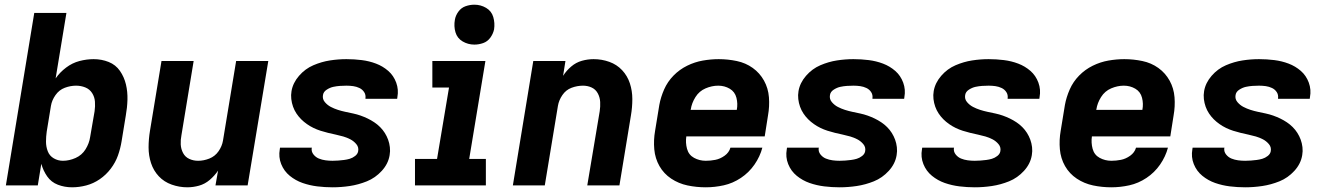

<svg xmlns="http://www.w3.org/2000/svg" viewBox="-20 -790 5656 818"><path d="M287 8Q317 8 347.5 0Q378 -8 405 -26.5Q432 -45 452 -71.5Q472 -98 482.5 -127.5Q493 -157 498 -188L516 -298Q522 -331 523 -365Q524 -399 516.5 -430.5Q509 -462 491 -488Q473 -514 443 -526Q413 -538 379 -538Q349 -538 318.5 -530Q288 -522 261.5 -502Q235 -482 217 -456L263 -735H126L5 0H141L156 -92Q164 -63 181 -38.5Q198 -14 226.5 -3Q255 8 287 8ZM248 -105Q227 -105 209 -115.5Q191 -126 183.5 -145.5Q176 -165 176 -186.5Q176 -208 179 -229L197 -339Q201 -363 216.5 -385Q232 -407 256 -416Q280 -425 304 -425Q325 -425 343.5 -417.5Q362 -410 372.5 -393.5Q383 -377 384.5 -357Q386 -337 383 -316L364 -206Q360 -179 344.5 -154Q329 -129 302 -117Q275 -105 248 -105Z M778 8Q803 8 828 1Q853 -6 873.5 -23.5Q894 -41 909 -63L898 0H1035L1123 -530H986L930 -191Q926 -167 911 -145.5Q896 -124 872 -114.5Q848 -105 824 -105Q804 -105 786.5 -113Q769 -121 760 -138Q751 -155 750 -174.5Q749 -194 753 -214L805 -530H668L619 -233Q613 -197 613 -162Q613 -127 623.5 -95Q634 -63 656.5 -39Q679 -15 711.5 -3.5Q744 8 778 8Z M1397 8Q1433 8 1470 2.5Q1507 -3 1543 -17.5Q1579 -32 1606.5 -62Q1634 -92 1640 -129Q1643 -146 1641 -163Q1639 -180 1633.5 -195Q1628 -210 1619.5 -223.5Q1611 -237 1599.5 -248.5Q1588 -260 1574.5 -269Q1561 -278 1546.5 -285Q1532 -292 1516.5 -297.5Q1501 -303 1484.5 -306.5Q1468 -310 1451.5 -313.5Q1435 -317 1419.5 -322Q1404 -327 1389.5 -334.5Q1375 -342 1364 -355Q1353 -368 1356 -385Q1358 -399 1372 -408Q1386 -417 1400 -420Q1414 -423 1428 -424Q1442 -425 1456 -425Q1471 -425 1485 -423Q1499 -421 1511.5 -415Q1524 -409 1531.5 -397.5Q1539 -386 1537 -371V-369H1672Q1673 -372 1673 -376Q1679 -408 1668 -438Q1657 -468 1634 -488Q1611 -508 1582 -519Q1553 -530 1521 -534Q1489 -538 1456 -538Q1421 -538 1385.5 -532.5Q1350 -527 1315 -512Q1280 -497 1254 -467Q1228 -437 1222 -402Q1219 -385 1221 -368Q1223 -351 1228.5 -335.5Q1234 -320 1243 -306.5Q1252 -293 1263 -282Q1274 -271 1287.5 -261.5Q1301 -252 1315.5 -245Q1330 -238 1345.5 -233Q1361 -228 1377.5 -224Q1394 -220 1410.5 -216.5Q1427 -213 1442.5 -208.5Q1458 -204 1472.5 -196.5Q1487 -189 1498 -176Q1509 -163 1506 -146Q1504 -134 1493 -125.5Q1482 -117 1470 -113.5Q1458 -110 1446 -108.5Q1434 -107 1421.5 -106Q1409 -105 1397 -105Q1382 -105 1367 -107Q1352 -109 1338.5 -114.5Q1325 -120 1315.5 -132Q1306 -144 1308 -159L1309 -161H1173Q1172 -158 1172 -154Q1166 -121 1178 -91Q1190 -61 1214.5 -41Q1239 -21 1269 -10.5Q1299 0 1331.5 4Q1364 8 1397 8Z M1748 0H2050V-113H1979L2048 -530H1822V-417H1893L1842 -113H1748ZM2001 -600Q2020 -600 2038.5 -606.5Q2057 -613 2069 -629.5Q2081 -646 2085 -665Q2089 -692 2081.5 -717.5Q2074 -743 2051 -756.5Q2028 -770 2001 -770Q1982 -770 1963.5 -763.5Q1945 -757 1933 -740.5Q1921 -724 1918 -706Q1913 -678 1920.5 -652.5Q1928 -627 1951 -613.5Q1974 -600 2001 -600Z M2165 0H2301L2357 -339Q2361 -363 2376 -385Q2391 -407 2415 -416Q2439 -425 2464 -425Q2484 -425 2501 -417Q2518 -409 2527 -392Q2536 -375 2537 -355.5Q2538 -336 2535 -316L2482 0H2619L2668 -298Q2674 -333 2674 -368Q2674 -403 2663.5 -435Q2653 -467 2630.5 -491Q2608 -515 2576 -526.5Q2544 -538 2509 -538Q2484 -538 2459 -531Q2434 -524 2413.5 -506.5Q2393 -489 2379 -467L2389 -530H2252Z M2987 8Q3025 8 3063.5 -0.5Q3102 -9 3136.5 -32Q3171 -55 3194.5 -89Q3218 -123 3228 -161H3092Q3086 -140 3067 -126.5Q3048 -113 3027.5 -109Q3007 -105 2987 -105Q2960 -105 2937 -117.5Q2914 -130 2907 -156Q2900 -182 2904 -209H3238L3252 -298Q3259 -337 3256 -375.5Q3253 -414 3235 -446.5Q3217 -479 3187 -500.5Q3157 -522 3119 -530Q3081 -538 3042 -538Q3009 -538 2974.5 -532Q2940 -526 2907.5 -510Q2875 -494 2849.5 -468Q2824 -442 2809.5 -409Q2795 -376 2789 -343L2771 -233Q2764 -193 2767.5 -154Q2771 -115 2789.5 -82.5Q2808 -50 2839.5 -29Q2871 -8 2909 0Q2947 8 2987 8ZM3119 -322H2922L2923 -324Q2927 -351 2943 -376.5Q2959 -402 2986 -413.5Q3013 -425 3040 -425Q3067 -425 3089 -412Q3111 -399 3117.5 -373.5Q3124 -348 3119 -322Z M3557 8Q3593 8 3630 2.5Q3667 -3 3703 -17.5Q3739 -32 3766.5 -62Q3794 -92 3800 -129Q3803 -146 3801 -163Q3799 -180 3793.5 -195Q3788 -210 3779.5 -223.5Q3771 -237 3759.5 -248.5Q3748 -260 3734.5 -269Q3721 -278 3706.5 -285Q3692 -292 3676.5 -297.5Q3661 -303 3644.5 -306.5Q3628 -310 3611.5 -313.5Q3595 -317 3579.5 -322Q3564 -327 3549.5 -334.5Q3535 -342 3524 -355Q3513 -368 3516 -385Q3518 -399 3532 -408Q3546 -417 3560 -420Q3574 -423 3588 -424Q3602 -425 3616 -425Q3631 -425 3645 -423Q3659 -421 3671.5 -415Q3684 -409 3691.5 -397.5Q3699 -386 3697 -371V-369H3832Q3833 -372 3833 -376Q3839 -408 3828 -438Q3817 -468 3794 -488Q3771 -508 3742 -519Q3713 -530 3681 -534Q3649 -538 3616 -538Q3581 -538 3545.5 -532.5Q3510 -527 3475 -512Q3440 -497 3414 -467Q3388 -437 3382 -402Q3379 -385 3381 -368Q3383 -351 3388.5 -335.5Q3394 -320 3403 -306.5Q3412 -293 3423 -282Q3434 -271 3447.5 -261.5Q3461 -252 3475.5 -245Q3490 -238 3505.5 -233Q3521 -228 3537.5 -224Q3554 -220 3570.5 -216.5Q3587 -213 3602.5 -208.5Q3618 -204 3632.5 -196.5Q3647 -189 3658 -176Q3669 -163 3666 -146Q3664 -134 3653 -125.5Q3642 -117 3630 -113.5Q3618 -110 3606 -108.5Q3594 -107 3581.5 -106Q3569 -105 3557 -105Q3542 -105 3527 -107Q3512 -109 3498.5 -114.5Q3485 -120 3475.5 -132Q3466 -144 3468 -159L3469 -161H3333Q3332 -158 3332 -154Q3326 -121 3338 -91Q3350 -61 3374.5 -41Q3399 -21 3429 -10.5Q3459 0 3491.5 4Q3524 8 3557 8Z M4133 8Q4169 8 4206 2.5Q4243 -3 4279 -17.5Q4315 -32 4342.5 -62Q4370 -92 4376 -129Q4379 -146 4377 -163Q4375 -180 4369.5 -195Q4364 -210 4355.5 -223.5Q4347 -237 4335.5 -248.5Q4324 -260 4310.5 -269Q4297 -278 4282.5 -285Q4268 -292 4252.5 -297.5Q4237 -303 4220.5 -306.5Q4204 -310 4187.5 -313.5Q4171 -317 4155.5 -322Q4140 -327 4125.5 -334.5Q4111 -342 4100 -355Q4089 -368 4092 -385Q4094 -399 4108 -408Q4122 -417 4136 -420Q4150 -423 4164 -424Q4178 -425 4192 -425Q4207 -425 4221 -423Q4235 -421 4247.5 -415Q4260 -409 4267.5 -397.5Q4275 -386 4273 -371V-369H4408Q4409 -372 4409 -376Q4415 -408 4404 -438Q4393 -468 4370 -488Q4347 -508 4318 -519Q4289 -530 4257 -534Q4225 -538 4192 -538Q4157 -538 4121.5 -532.5Q4086 -527 4051 -512Q4016 -497 3990 -467Q3964 -437 3958 -402Q3955 -385 3957 -368Q3959 -351 3964.5 -335.5Q3970 -320 3979 -306.5Q3988 -293 3999 -282Q4010 -271 4023.5 -261.5Q4037 -252 4051.5 -245Q4066 -238 4081.5 -233Q4097 -228 4113.5 -224Q4130 -220 4146.5 -216.5Q4163 -213 4178.5 -208.5Q4194 -204 4208.5 -196.5Q4223 -189 4234 -176Q4245 -163 4242 -146Q4240 -134 4229 -125.5Q4218 -117 4206 -113.5Q4194 -110 4182 -108.5Q4170 -107 4157.5 -106Q4145 -105 4133 -105Q4118 -105 4103 -107Q4088 -109 4074.5 -114.5Q4061 -120 4051.5 -132Q4042 -144 4044 -159L4045 -161H3909Q3908 -158 3908 -154Q3902 -121 3914 -91Q3926 -61 3950.5 -41Q3975 -21 4005 -10.5Q4035 0 4067.5 4Q4100 8 4133 8Z M4715 8Q4753 8 4791.5 -0.5Q4830 -9 4864.5 -32Q4899 -55 4922.5 -89Q4946 -123 4956 -161H4820Q4814 -140 4795 -126.5Q4776 -113 4755.5 -109Q4735 -105 4715 -105Q4688 -105 4665 -117.5Q4642 -130 4635 -156Q4628 -182 4632 -209H4966L4980 -298Q4987 -337 4984 -375.5Q4981 -414 4963 -446.5Q4945 -479 4915 -500.5Q4885 -522 4847 -530Q4809 -538 4770 -538Q4737 -538 4702.5 -532Q4668 -526 4635.5 -510Q4603 -494 4577.5 -468Q4552 -442 4537.5 -409Q4523 -376 4517 -343L4499 -233Q4492 -193 4495.5 -154Q4499 -115 4517.5 -82.5Q4536 -50 4567.5 -29Q4599 -8 4637 0Q4675 8 4715 8ZM4847 -322H4650L4651 -324Q4655 -351 4671 -376.5Q4687 -402 4714 -413.5Q4741 -425 4768 -425Q4795 -425 4817 -412Q4839 -399 4845.5 -373.5Q4852 -348 4847 -322Z M5285 8Q5321 8 5358 2.5Q5395 -3 5431 -17.5Q5467 -32 5494.5 -62Q5522 -92 5528 -129Q5531 -146 5529 -163Q5527 -180 5521.5 -195Q5516 -210 5507.5 -223.5Q5499 -237 5487.5 -248.5Q5476 -260 5462.5 -269Q5449 -278 5434.5 -285Q5420 -292 5404.5 -297.5Q5389 -303 5372.5 -306.5Q5356 -310 5339.5 -313.5Q5323 -317 5307.5 -322Q5292 -327 5277.5 -334.5Q5263 -342 5252 -355Q5241 -368 5244 -385Q5246 -399 5260 -408Q5274 -417 5288 -420Q5302 -423 5316 -424Q5330 -425 5344 -425Q5359 -425 5373 -423Q5387 -421 5399.5 -415Q5412 -409 5419.5 -397.5Q5427 -386 5425 -371V-369H5560Q5561 -372 5561 -376Q5567 -408 5556 -438Q5545 -468 5522 -488Q5499 -508 5470 -519Q5441 -530 5409 -534Q5377 -538 5344 -538Q5309 -538 5273.5 -532.5Q5238 -527 5203 -512Q5168 -497 5142 -467Q5116 -437 5110 -402Q5107 -385 5109 -368Q5111 -351 5116.5 -335.5Q5122 -320 5131 -306.5Q5140 -293 5151 -282Q5162 -271 5175.5 -261.5Q5189 -252 5203.5 -245Q5218 -238 5233.5 -233Q5249 -228 5265.5 -224Q5282 -220 5298.5 -216.5Q5315 -213 5330.5 -208.5Q5346 -204 5360.5 -196.5Q5375 -189 5386 -176Q5397 -163 5394 -146Q5392 -134 5381 -125.5Q5370 -117 5358 -113.5Q5346 -110 5334 -108.5Q5322 -107 5309.5 -106Q5297 -105 5285 -105Q5270 -105 5255 -107Q5240 -109 5226.5 -114.5Q5213 -120 5203.5 -132Q5194 -144 5196 -159L5197 -161H5061Q5060 -158 5060 -154Q5054 -121 5066 -91Q5078 -61 5102.5 -41Q5127 -21 5157 -10.5Q5187 0 5219.5 4Q5252 8 5285 8Z"/></svg>

Font: Iosevka Sparkle XBdObl
Style: Regular
Weight: 800
Italic angle: -9°
Designer: Belleve Invis
Foundry: Belleve Invis
Version: Version 4.5.0; ttfautohint (v1.8.3)